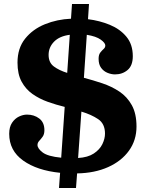

<svg xmlns="http://www.w3.org/2000/svg" viewBox="-20 -855 732 960"><path d="M340 -835H425L420 -759Q477.5 -752 528.8 -731Q580 -710 612 -671.5Q644 -633 644 -574Q644 -527 618 -505Q592 -483 555 -483Q536.5 -483 517.5 -490.8Q498.5 -498.5 485.8 -515.5Q473 -532.5 473 -561Q473 -581.5 481.5 -592.2Q490 -603 498.2 -610.2Q506.5 -617.5 506.5 -627.5Q506.5 -640.5 483.5 -657Q460.5 -673.5 414 -681L399.5 -466Q445 -454 491.5 -438.5Q538 -423 576.8 -397.2Q615.5 -371.5 639 -329.2Q662.5 -287 662.5 -222.5Q662.5 -154 625 -101.8Q587.5 -49.5 520.5 -19.5Q453.5 10.5 365.5 12L360 85H275L280.5 9Q165.5 -2.5 95.8 -52.2Q26 -102 26 -186Q26 -220 40.2 -241.2Q54.5 -262.5 75 -272.2Q95.5 -282 115 -282Q150.5 -282 176.2 -262.5Q202 -243 202 -204Q202 -183.5 193.2 -171.5Q184.5 -159.5 176 -150.5Q167.5 -141.5 167.5 -130Q167.5 -112.5 193.2 -92.8Q219 -73 286 -66.5L303.5 -320.5Q260.5 -331 218.5 -346Q176.5 -361 142.5 -385Q108.5 -409 88 -446.8Q67.5 -484.5 67.5 -542Q67.5 -614 105.5 -661.5Q143.5 -709 204.5 -733.8Q265.5 -758.5 335 -761.5ZM223 -580.5Q223 -542 249.5 -522.5Q276 -503 316 -490.5L329 -681Q277.5 -674.5 250.2 -646.5Q223 -618.5 223 -580.5ZM505 -187Q505 -236.5 470.5 -259.5Q436 -282.5 387 -297L370.5 -65Q419.5 -68 449 -87.5Q478.5 -107 491.8 -134.2Q505 -161.5 505 -187Z"/></svg>

Font: Besley* Condensed
Style: Bold
Weight: 700
Width: 3
Designer: Owen Earl
Foundry: indestructible type*
Version: Version 3.000; ttfautohint (v1.8.3)